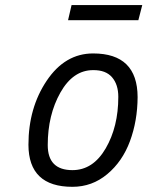

<svg xmlns="http://www.w3.org/2000/svg" viewBox="-20 -718 574 748"><path d="M245.1 -639.2 258.8 -698.2H534.2L519 -639.2ZM262.2 -55.2Q342.3 -55.2 391.6 -139.6Q440.9 -224.1 440.9 -340.8Q440.9 -388.7 416.5 -417Q392.1 -445.3 342.8 -444.8Q264.6 -444.8 215.3 -357.4Q166 -270 166 -152.8Q166 -55.2 262.2 -55.2ZM342.8 -509.8Q515.6 -509.8 516.1 -339.8Q515.6 -247.1 486.3 -168Q457 -88.9 397.9 -39.6Q338.9 9.8 262.2 9.8Q91.3 9.8 90.8 -153.8Q90.8 -297.9 162.1 -403.8Q233.4 -509.8 342.8 -509.8Z"/></svg>

Font: TitilliumWeb-Italic
Style: Italic
Weight: 400
Italic angle: -13°
Version: Version 1.001;PS 57.000;hotconv 1.0.70;makeotf.lib2.5.55311